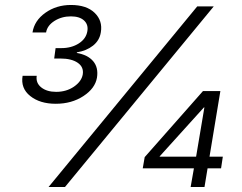

<svg xmlns="http://www.w3.org/2000/svg" viewBox="-20 -753 974 773"><path d="M554.7 -75.3 562.5 -120.4 797.2 -386.4H867.2L823.5 -122.2H877.1L870 -75.3H815.7L803.3 0H747.5L760.7 -75.3ZM175.4 0 774.1 -727.3H840.6L241.5 0ZM71 -447.8H127.8Q123.6 -419 146.1 -401.1Q168.7 -383.2 206 -383.2Q247.2 -383.2 277.7 -404.1Q308.2 -425.1 313.2 -453.5Q317.8 -483 293 -500.2Q268.1 -517.4 223 -517.4H198.2L203.8 -559.3H226.9Q267.8 -559.3 297.2 -578.1Q326.7 -596.9 331.7 -627.5Q336.3 -653.8 318.4 -670.5Q300.4 -687.1 265.3 -687.1Q228.3 -687.1 199.2 -668.7Q170.1 -650.2 165.5 -622.2H110.8Q118.3 -670.1 162.6 -701.5Q207 -733 265.6 -733Q328.5 -733 361.2 -701.2Q393.8 -669.4 386 -623.2Q381 -590.2 354.4 -569.2Q327.8 -548.3 289.4 -542.3V-539.8Q333.8 -532 355.3 -506.4Q376.8 -480.8 370.4 -440.3Q362.9 -397 315.7 -366.1Q268.5 -335.2 204.5 -335.2Q140.6 -335.2 101.6 -366.5Q62.5 -397.7 71 -447.8ZM769.5 -122.2 802.9 -320.7H801.1L622.9 -123.6V-122.2Z"/></svg>

Font: Karasuma Gothic
Style: Light Italic
Weight: 300
Italic angle: 9.39998°
Designer: Rasmus Andersson / Ryoko Nishizuka
Foundry: rsms
Version: Version 1.00